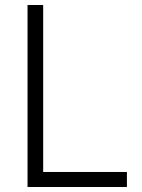

<svg xmlns="http://www.w3.org/2000/svg" viewBox="-20 -747 567 767"><path d="M90 0V-727H152.5V-60H487V0Z"/></svg>

Font: Spline Sans Light
Style: Regular
Weight: 300
Designer: Eben Sorkin, Mirko Velimirovic
Foundry: Sorkin Type
Version: Version 1.000; ttfautohint (v1.8.3)